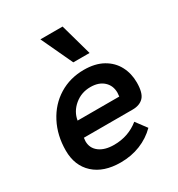

<svg xmlns="http://www.w3.org/2000/svg" viewBox="-178 -857 910 982"><g transform="rotate(-30 277.0 -365.5)"><path d="M35 -183Q35 -272 72 -343.5Q109 -415 174 -455Q239 -495 321 -495Q387 -495 432.5 -469.5Q478 -444 501 -400.5Q524 -357 524 -304Q524 -242 501 -218Q478 -194 436 -194H148Q146 -180 146 -174Q146 -133 178 -109Q210 -85 265 -85Q349 -85 412 -136L459 -73Q419 -33 365.5 -11.5Q312 10 249 10Q149 10 92 -42Q35 -94 35 -183ZM410 -286Q412 -302 412 -308Q412 -350 383.5 -376Q355 -402 306 -402Q252 -402 212 -368.5Q172 -335 164 -286ZM207 -741H338L390 -555H294Z"/></g></svg>

Font: Niramit SemiBold
Style: Italic
Weight: 600
Italic angle: -10°
Designer: Katatrad Aksorn Co.,Ltd.
Foundry: Cadson Demak Co.,Ltd.
Version: Version 1.001; ttfautohint (v1.6)